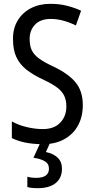

<svg xmlns="http://www.w3.org/2000/svg" viewBox="-20 -810 494 1004"><path d="M413 -261Q413 -199 387.5 -153Q362 -107 315 -81.5Q268 -56 205 -56Q106 -56 42 -88V-175Q76 -156 119.5 -145.5Q163 -135 204 -135Q263 -135 295 -168.5Q327 -202 327 -253Q327 -287 315 -311Q303 -335 275 -355Q247 -375 199 -397Q151 -420 117.5 -446.5Q84 -473 66 -510.5Q48 -548 48 -604Q47 -660 72 -702Q97 -744 141.5 -767Q186 -790 244 -790Q291 -790 331.5 -779.5Q372 -769 404 -754L377 -677Q344 -693 311 -702Q278 -711 245 -711Q192 -711 163.5 -681.5Q135 -652 135 -606Q135 -570 146.5 -546.5Q158 -523 185 -503.5Q212 -484 259 -462Q336 -426 374.5 -380Q413 -334 413 -261ZM304 72Q304 121 271 147.5Q238 174 177 174Q142 174 123 168V114Q143 120 169 120Q236 120 236 72Q236 46 214 33Q192 20 155 15L192 -66H243L220 -15Q259 -7 281.5 14.5Q304 36 304 72Z"/></svg>

Font: Noto Sans Malayalam UI Condensed
Style: Regular
Weight: 400
Width: 3
Designer: Jelle Bosma - Monotype Design Team
Foundry: Monotype Imaging Inc.
Version: Version 2.104; ttfautohint (v1.8.4.7-5d5b)